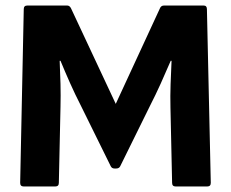

<svg xmlns="http://www.w3.org/2000/svg" viewBox="-20 -675 836 695"><path d="M66 0Q53 0 53 -13L66 -642Q66 -655 79 -655H223Q232 -655 237 -645L399 -299L559 -645Q563 -655 574 -655H717Q729 -655 729 -642L743 -13Q743 0 730 0H616Q603 0 603 -13L597 -286Q596 -327 597.5 -370.5Q599 -414 601 -455H598Q581 -415 562 -373Q543 -331 523 -292L415 -73Q411 -65 400 -65H395Q385 -65 381 -73L272 -294Q252 -333 233.5 -374.5Q215 -416 199 -455H196Q198 -414 199 -371Q200 -328 199 -288L193 -13Q193 0 180 0Z"/></svg>

Font: Sofia Sans ExtraBold
Style: Regular
Weight: 800
Designer: Botio Nikoltchev, Ani Petrova
Foundry: lettersoup
Version: Version 4.101; ttfautohint (v1.8.4.7-5d5b)